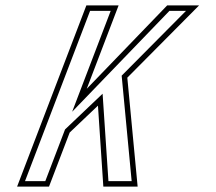

<svg xmlns="http://www.w3.org/2000/svg" viewBox="-20 -687 796 707"><path d="M360.5 0H486.8L448.8 -401L713 -667H595.5L299.4 -360L416.7 -667H298L43 0H160.5L236.6 -199L340.7 -298ZM379.3 -20 357.8 -341.9 219.5 -210.4 146.8 -20H72.1L311.7 -647H387.6L245.7 -275.5L603.9 -647H664.9L428 -408.4L464.8 -20Z"/></svg>

Font: Din Kursivschrift
Style: BreitGhost
Weight: 400
Version: Version 1.089